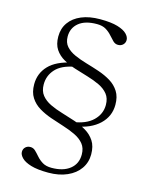

<svg xmlns="http://www.w3.org/2000/svg" viewBox="-122 -763 756 975"><g transform="rotate(15 256.0 -275.5)"><path d="M228 135Q170.5 135 136.2 124.5Q102 114 86.8 98.2Q71.5 82.5 71.5 67.5Q71.5 52 81.8 42.2Q92 32.5 108 32.5Q123 32.5 134.5 43.8Q146 55 158.8 69.8Q171.5 84.5 190 95.8Q208.5 107 237.5 107Q298.5 107 333.8 79Q369 51 369 2.5Q369 -31.5 351.5 -53Q334 -74.5 305 -88.5Q276 -102.5 241 -113.5Q206 -124.5 171.2 -136.5Q136.5 -148.5 107.5 -166Q78.5 -183.5 60.8 -211Q43 -238.5 43 -280.5Q43 -338 81.8 -378.8Q120.5 -419.5 203 -437L216.5 -418.5Q151.5 -406.5 120.8 -372.5Q90 -338.5 90 -292.5Q90 -257.5 107.5 -235.8Q125 -214 154 -200Q183 -186 217.8 -175.8Q252.5 -165.5 287 -154Q321.5 -142.5 350.5 -125.2Q379.5 -108 397.2 -80.8Q415 -53.5 415 -10.5Q415 31.5 392 64.5Q369 97.5 326.8 116.2Q284.5 135 228 135ZM422 -272.5Q422 -307.5 404.5 -329.2Q387 -351 358 -364.8Q329 -378.5 294.5 -388.8Q260 -399 225.8 -409.8Q191.5 -420.5 162.5 -436.8Q133.5 -453 116 -479.2Q98.5 -505.5 98.5 -546.5Q98.5 -589 120.8 -620.2Q143 -651.5 184.2 -668.8Q225.5 -686 282 -686Q340 -686 374 -675.8Q408 -665.5 423.2 -650Q438.5 -634.5 438.5 -618.5Q438.5 -603.5 428.2 -593.5Q418 -583.5 402 -583.5Q387 -583.5 375.5 -594.8Q364 -606 351.2 -620.8Q338.5 -635.5 320 -646.8Q301.5 -658 272.5 -658Q210.5 -658 177.5 -630.8Q144.5 -603.5 144.5 -559Q144.5 -527 162 -507.2Q179.5 -487.5 208.5 -474.5Q237.5 -461.5 272 -451.5Q306.5 -441.5 341.2 -429.8Q376 -418 404.8 -400.5Q433.5 -383 451 -355.5Q468.5 -328 468.5 -286Q468.5 -225 424 -182.8Q379.5 -140.5 299.5 -127.5L281.5 -146Q350.5 -155.5 386.2 -190.2Q422 -225 422 -272.5Z"/></g></svg>

Font: Newsreader 16pt 16pt Light
Style: Regular
Weight: 300
Version: Version 1.003